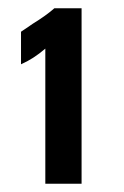

<svg xmlns="http://www.w3.org/2000/svg" viewBox="-20 -732 301 466"><path d="M178 -286V-712H112Q93 -695 59 -674Q50 -668 43 -663Q36 -658 31 -655V-576Q61 -589 90 -614V-286Z"/></svg>

Font: Geom Medium
Style: Bold
Weight: 500
Version: Version 1.102